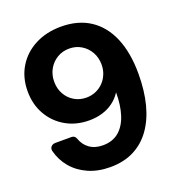

<svg xmlns="http://www.w3.org/2000/svg" viewBox="-135 -848 888 968"><g transform="rotate(-20 308.5 -363.5)"><path d="M299.8 -739.3Q390.6 -739.3 454.8 -697.3Q518.9 -655.3 552.7 -575.3Q586.4 -495.4 586.4 -382.4Q586.4 -292.5 567.7 -219.9Q548.9 -147.3 511.8 -95.4Q474.7 -43.5 420 -15.9Q365.4 11.7 293.8 11.7Q228.2 11.7 176.9 -10.8Q125.7 -33.4 91.8 -73.2Q58 -113.1 44.8 -165Q42.5 -174.1 45.7 -181.5Q48.8 -188.9 56 -193.5Q63.2 -198 72.2 -198H160.9Q169.2 -198 175.1 -193.2Q181 -188.5 183.8 -180.7Q195.7 -145.5 224.4 -124.9Q253.1 -104.4 295.3 -104.4Q347.5 -104.4 381.3 -132.9Q415 -161.3 431.6 -212.6Q448.1 -263.8 448.1 -331.4H447.2Q429.2 -303.8 403.1 -284.7Q377.1 -265.5 344.4 -255.8Q311.8 -246 274 -246Q203.9 -246 148.8 -277.6Q93.8 -309.2 62.3 -364.3Q30.8 -419.4 30.8 -489.3Q30.8 -563.5 65.2 -619.8Q99.6 -676.2 160.4 -707.7Q221.1 -739.3 299.8 -739.3ZM300.8 -621.1Q264.8 -621.1 235.9 -603.7Q207 -586.4 190.1 -556.6Q173.2 -526.7 173.2 -489.3Q173.2 -452.1 189.8 -422.6Q206.3 -393.2 235 -376Q263.7 -358.9 299.5 -358.9Q326.6 -358.9 349.9 -368.9Q373.1 -378.8 390.5 -396.5Q407.8 -414.2 417.6 -438.1Q427.5 -461.9 427.5 -489.8Q427.5 -527 410.7 -556.7Q393.9 -586.4 365.3 -603.7Q336.6 -621.1 300.8 -621.1Z"/></g></svg>

Font: Inter Numeric Softened
Style: Regular
Weight: 400
Designer: Aaron212
Version: Version 1.004